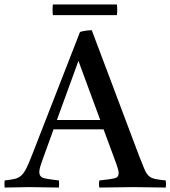

<svg xmlns="http://www.w3.org/2000/svg" viewBox="-43 -843 767 864"><path d="M-22 1Q-24 -15 -22 -31Q6 -34 23 -38Q40 -42 52 -52.5Q64 -63 75 -84.5Q86 -106 101 -145L317 -699Q328 -703 343.5 -705Q359 -707 370 -707L585 -136Q599 -100 608 -79.5Q617 -59 628 -50Q639 -41 656 -37.5Q673 -34 703 -31Q705 -15 703 1Q668 1 631 0Q594 -1 557 -1Q519 -1 480.5 0Q442 1 404 1Q401 -14 404 -31Q453 -36 472 -40.5Q491 -45 491 -64Q491 -72 488 -82Q485 -92 480 -107L423 -261H198L148 -123Q141 -104 137.5 -91.5Q134 -79 134 -69Q134 -47 154.5 -41.5Q175 -36 222 -31Q224 -14 222 1Q188 1 155 0Q122 -1 88 -1Q60 -1 34 0Q8 1 -22 1ZM213 -303H408L310 -569ZM195 -823H483Q486 -799 483 -775H195Q192 -799 195 -823Z"/></svg>

Font: Tiro Devanagari Hindi
Style: Regular
Weight: 400
Designer: Devanagari: John Hudson & Fiona Ross. Latin: John Hudson.
Foundry: Tiro Typeworks Ltd.
Version: Version 1.52